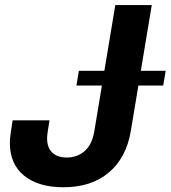

<svg xmlns="http://www.w3.org/2000/svg" viewBox="-20 -748 690 777"><path d="M236.6 9.8Q135.8 9.8 77.9 -36.9Q19.9 -83.5 19.9 -170.5Q19.9 -178.1 20.7 -187.7Q21.4 -197.3 23.9 -214.4Q26.3 -231.6 31.2 -261H180.4Q176 -233.8 173.8 -219.8Q171.6 -205.7 171.1 -199.3Q170.6 -192.9 170.6 -188.6Q170.6 -150.1 191.6 -130.3Q212.6 -110.5 250.3 -110.5Q293.1 -110.5 323 -137.1Q352.9 -163.6 361.7 -217L446.6 -727.5H594.2L509.6 -219.1Q491.5 -109.5 420.5 -49.9Q349.5 9.8 236.6 9.8ZM289.3 -401.8 299.2 -461.5H650.5L640.5 -401.8Z"/></svg>

Font: Inter
Style: Italic
Weight: 400
Italic angle: -9.3988°
Designer: Rasmus Andersson
Foundry: rsms
Version: Version 4.001;git-66647c0bb